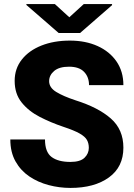

<svg xmlns="http://www.w3.org/2000/svg" viewBox="-20 -922 666 952"><path d="M420.4 -189Q420.4 -211.4 411.1 -228Q401.9 -244.6 375 -260Q348.1 -275.4 294.9 -293Q232.4 -314 177 -342.5Q121.6 -371.1 87.2 -414.1Q52.7 -457 52.7 -521Q52.7 -582 88.4 -627Q124 -671.9 185.8 -696.3Q247.6 -720.7 326.2 -720.7Q404.3 -720.7 464.1 -693.6Q523.9 -666.5 557.9 -616.9Q591.8 -567.4 591.8 -500H421.4Q421.4 -540.5 396.7 -565.9Q372.1 -591.3 322.3 -591.3Q273.4 -591.3 248.5 -570.1Q223.6 -548.8 223.6 -519.5Q223.6 -487.8 258.5 -466.3Q293.5 -444.8 354 -424.8Q467.3 -389.2 529.5 -334.5Q591.8 -279.8 591.8 -189.9Q591.8 -94.2 520 -42.2Q448.2 9.8 329.1 9.8Q274.4 9.8 221.4 -4.2Q168.5 -18.1 125.5 -47.1Q82.5 -76.2 56.9 -121.8Q31.2 -167.5 31.2 -230.5H203.1Q203.1 -168 235.8 -143.6Q268.6 -119.1 329.1 -119.1Q377.9 -119.1 399.2 -139.9Q420.4 -160.6 420.4 -189ZM252 -901.9 323.7 -836.4 395.5 -901.9H535.6V-896.5L377 -758.3H271L110.8 -897.5V-901.9Z"/></svg>

Font: Vazirmatn RD UI Black
Style: Regular
Weight: 900
Designer: Saber Rastikerdar
Foundry: Saber Rastikerdar
Version: Version 33.003